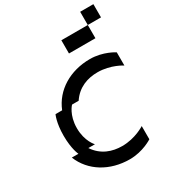

<svg xmlns="http://www.w3.org/2000/svg" viewBox="-232 -1129 1139 1258"><g transform="rotate(-30 337.5 -500.0)"><path d="M150 -500H100C100 -500 75 -450 75 -350C75 -250 100 -200 100 -200H50C100 -75 225 0 375 0C475 0 550 -50 550 -50V-150C550 -150 475 -100 375 -100C300 -100 225 -125 175 -200H225C225 -200 175 -250 175 -350C175 -450 225 -500 225 -500H275C325 -575 400 -600 475 -600C575 -600 650 -550 650 -550V-650C650 -650 575 -700 475 -700C325 -700 200 -625 150 -500ZM375 -800H575V-900H375ZM575 -900H675V-1000H575Z"/></g></svg>

Font: LS-VG5000 Shifted
Style: Regular
Weight: 400
Designer: Justin Bihan, 2021
Foundry: Justin Bihan, 2021
Version: Version 1.000;Glyphs 3.1.2 (3151)